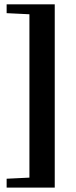

<svg xmlns="http://www.w3.org/2000/svg" viewBox="-20 -730 344 868"><path d="M227.5 -710.5V118H10V78L113 73V-665.5L10 -670.5V-710.5Z"/></svg>

Font: Newsreader 36pt ExtraBold
Style: Regular
Weight: 800
Designer: Hugues Gentile
Foundry: Production Type
Version: Version 1.003